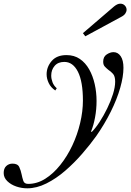

<svg xmlns="http://www.w3.org/2000/svg" viewBox="-221 -738 711 1042"><path d="M-73 284Q-104 284 -133 274Q-162 264 -181.5 245Q-201 226 -201 201Q-201 176 -187 163Q-173 150 -153 150Q-125 150 -116.5 168.5Q-108 187 -104 207Q-100 227 -94.5 243.5Q-89 260 -68 260Q-20 260 24 232.5Q68 205 106 157.5Q144 110 171.5 51.5Q199 -7 214 -70.5Q229 -134 229 -192Q229 -295 202 -348.5Q175 -402 128 -402Q94 -402 75.5 -380.5Q57 -359 57 -328Q57 -310 64 -291.5Q71 -273 87 -259L79 -247Q55 -263 43.5 -287Q32 -311 32 -335Q32 -375 59.5 -407Q87 -439 140 -439Q182 -439 212.5 -418Q243 -397 263 -361.5Q283 -326 293 -281.5Q303 -237 303 -190Q303 -145 295 -101.5Q287 -58 273 -24L277 -22Q298 -43 320 -77Q342 -111 361 -150Q380 -189 392 -227Q404 -265 404 -295Q404 -324 392.5 -337Q381 -350 367 -359Q357 -367 348 -376.5Q339 -386 339 -403Q339 -430 358 -442.5Q377 -455 395 -455Q419 -455 434 -433Q449 -411 449 -370Q449 -323 431.5 -261.5Q414 -200 380.5 -132.5Q347 -65 301 1Q268 47 225 96.5Q182 146 133 188.5Q84 231 31 257.5Q-22 284 -73 284ZM242 -541 229 -558 398 -703Q408 -711 416 -714.5Q424 -718 432 -718Q447 -718 456.5 -708Q466 -698 466 -685Q466 -675 459 -664.5Q452 -654 436 -646Z"/></svg>

Font: Ibarra Real Nova Medium
Style: Italic
Weight: 500
Italic angle: -22°
Designer: Jose Maria Ribagorda & Octavio Pardo
Foundry: Octavio Pardo
Version: Version 2.000